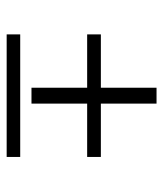

<svg xmlns="http://www.w3.org/2000/svg" viewBox="26 -600 515 608"><g transform="rotate(90 284.0 -296.5)"><path d="M258.3 -138.2V-314.5H89.4V-357.9H258.3V-534.2H308.6V-357.9H477.5V-314.5H308.6V-138.2ZM89.4 -59.6V-102.5H477.5V-59.6Z"/></g></svg>

Font: Elstob 10pt
Style: Italic
Weight: 400
Italic angle: -20°
Designer: Peter S. Baker
Version: Version 1.015